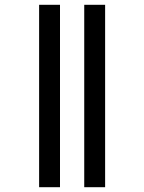

<svg xmlns="http://www.w3.org/2000/svg" viewBox="-20 -780 601 800"><path d="M331 0H418V-760H331ZM143 0H230V-760H143Z"/></svg>

Font: Noto Serif SemiCondensed
Style: Bold
Weight: 700
Width: 4
Designer: Monotype Design Team
Foundry: Monotype Imaging Inc.
Version: Version 2.015